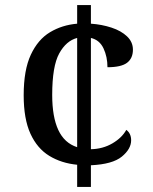

<svg xmlns="http://www.w3.org/2000/svg" viewBox="-20 -734 599 754"><path d="M283 -87Q221 -93 173.5 -122Q126 -151 99.5 -209Q73 -267 73 -360Q73 -459 101 -519Q129 -579 176.5 -607.5Q224 -636 283 -641V-714H337V-641Q380 -638 418 -625.5Q456 -613 479 -591Q502 -569 502 -539Q502 -505 479 -487.5Q456 -470 402 -470Q402 -511 386.5 -544Q371 -577 337 -585V-148Q384 -149 421.5 -171Q459 -193 476 -224Q495 -210 495 -183Q495 -149 458.5 -119Q422 -89 337 -85V0H283ZM283 -585Q240 -574 212.5 -524Q185 -474 185 -361Q185 -275 209 -223.5Q233 -172 283 -156Z"/></svg>

Font: Noto Serif NP Hmong Medium
Style: Regular
Weight: 500
Designer: Dalton Maag Ltd
Foundry: Dalton Maag Ltd
Version: Version 1.001; ttfautohint (v1.8.4.7-5d5b)